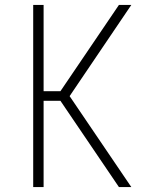

<svg xmlns="http://www.w3.org/2000/svg" viewBox="-20 -755 640 775"><path d="M114 0V-735H156V-387H224L460 -735H510L261 -367L510 0H460L224 -348H156V0Z"/></svg>

Font: Iosevka Aile Extralight
Style: Regular
Weight: 200
Designer: Belleve Invis
Foundry: Belleve Invis
Version: Version 31.1.0; ttfautohint (v1.8.4)